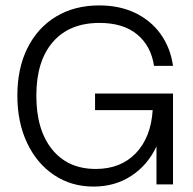

<svg xmlns="http://www.w3.org/2000/svg" viewBox="-20 -680 711 708"><path d="M44 -327.5Q44 -428 81.2 -502.8Q118.5 -577.5 186.5 -618.8Q254.5 -660 346 -660Q421.5 -660 479.2 -632Q537 -604 572.8 -553.8Q608.5 -503.5 618 -437H548Q537 -510.5 485.8 -553Q434.5 -595.5 347 -595.5Q236 -595.5 175 -525.2Q114 -455 114 -327Q114 -201 172.2 -129Q230.5 -57 333 -57Q425 -57 480.8 -115Q536.5 -173 543 -274H330.5V-335H618V0H557V-140Q524.5 -71 464.2 -31.5Q404 8 325 8Q242.5 8 179 -34.8Q115.5 -77.5 79.8 -153.2Q44 -229 44 -327.5Z"/></svg>

Font: Overused Grotesk Book
Style: Regular
Weight: 375
Version: Version 0.004